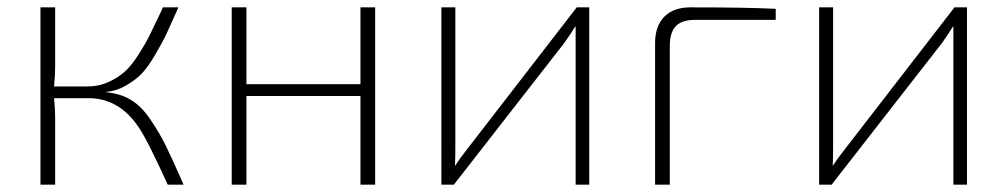

<svg xmlns="http://www.w3.org/2000/svg" viewBox="-20 -502 2740 522"><path d="M269 -252V-251Q306 -248 335 -231Q364 -214 389 -177Q414 -140 430 -107.5Q446 -75 473 -14Q477 -5 479 0H436Q380 -123 357 -156Q306 -232 227 -235Q224 -235 221 -235H127Q130 -206 130 -180V0H90V-482H130V-325Q130 -296 127 -267H219Q249 -267 275 -279Q301 -291 319 -307Q337 -323 356.5 -353.5Q376 -384 387.5 -407.5Q399 -431 418 -471Q421 -478 423 -482H465Q444 -435 434 -413Q424 -391 403 -355Q382 -319 365.5 -302Q349 -285 323.5 -270Q298 -255 269 -252Z M1000 -482V0H960V-241H650V0H610V-482H650V-273H960V-482Z M1582 0H1545V-375V-430H1544Q1535 -415 1514 -385L1214 0H1180V-482H1218V-110Q1218 -72 1217 -52H1218Q1229 -70 1252 -99L1548 -482H1582Z M1761 0V-385Q1761 -431 1786 -456.5Q1811 -482 1857 -482Q2012 -482 2089 -478V-448H1870Q1834 -448 1817.5 -431Q1801 -414 1801 -377V0Z M2609 0H2572V-375V-430H2571Q2562 -415 2541 -385L2241 0H2207V-482H2245V-110Q2245 -72 2244 -52H2245Q2256 -70 2279 -99L2575 -482H2609Z"/></svg>

Font: Exo 2.0 Extra Light
Style: Regular
Weight: 250
Designer: Natanael Gama
Version: Version 1.001;PS 001.001;hotconv 1.0.70;makeotf.lib2.5.58329